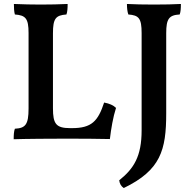

<svg xmlns="http://www.w3.org/2000/svg" viewBox="-20 -699 970 968"><path d="M343 -53H334C263 -53 247 -74 247 -153V-531C247 -606 261 -622 315 -626C320 -640 321 -659 321 -679C281 -677 230 -676 185 -676C144 -676 95 -677 50 -679C50 -661 51 -640 55 -626C109 -622 124 -606 124 -533V-152C124 -70 108 -53 55 -50C50 -37 49 -18 49 3C98 1 249 0 322 0C398 0 490 1 534 2C540 -49 550 -109 565 -155C552 -168 532 -177 505 -182C474 -88 442 -53 343 -53ZM818 -128V-532C818 -604 832 -623 886 -626C891 -640 892 -657 892 -679C862 -677 803 -676 756 -676C709 -676 653 -677 620 -679C620 -659 622 -640 627 -626C680 -622 694 -607 694 -532V-42C694 89 655 151 581 210C583 226 590 240 604 249C790 159 818 58 818 -128Z"/></svg>

Font: Vollkorn Semibold
Style: Regular
Weight: 600
Designer: Friedrich Althausen
Foundry: Friedrich Althausen
Version: Version 4.015;PS 004.015;hotconv 1.0.88;makeotf.lib2.5.64775